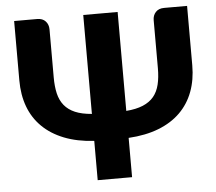

<svg xmlns="http://www.w3.org/2000/svg" viewBox="-52 -783 943 840"><g transform="rotate(-5 420.0 -363.0)"><path d="M799.5 -725.5V-464.5Q799.5 -401 780 -349Q760.5 -297 722.2 -259.2Q684 -221.5 627 -199.2Q570 -177 494.5 -172.5V0H343.5V-172.5Q268.5 -177 211.8 -199.5Q155 -222 116.8 -259.8Q78.5 -297.5 59.2 -349.2Q40 -401 40 -464.5V-725.5H141Q165 -725.5 178 -711.2Q191 -697 191 -676V-464.5Q191 -424.5 198.2 -393.8Q205.5 -363 223.2 -341.2Q241 -319.5 270.2 -307Q299.5 -294.5 343.5 -291V-725.5H494.5V-291Q538.5 -294.5 568.2 -307Q598 -319.5 615.8 -341Q633.5 -362.5 641 -393.5Q648.5 -424.5 648.5 -464.5V-676Q648.5 -697 661.5 -711.2Q674.5 -725.5 698.5 -725.5Z"/></g></svg>

Font: Lato 2
Style: Regular
Weight: 800
Designer: Lukasz Dziedzic with Adam Twardoch and Botio Nikoltchev
Foundry: tyPoland Lukasz Dziedzic
Version: Version 2.015; 2015-08-06; http://www.latofonts.com/